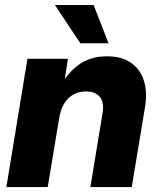

<svg xmlns="http://www.w3.org/2000/svg" viewBox="-20 -762 649 782"><path d="M221.2 -281.7 174.3 0H5.9L91.8 -522.5H256.8L234.9 -384.3L212.9 -389.6Q247.1 -457 296.1 -494.9Q345.2 -532.7 416 -532.7Q474.6 -532.7 512.7 -506.8Q550.8 -481 565.9 -433.8Q581.1 -386.7 570.3 -323.7L516.6 0H348.1L397.5 -300.3Q405.3 -346.2 386.2 -367.9Q367.2 -389.6 330.1 -389.6Q301.3 -389.6 278.8 -377Q256.3 -364.3 241.5 -340.1Q226.6 -315.9 221.2 -281.7ZM307.1 -585.9 203.6 -741.7H361.3L421.9 -585.9Z"/></svg>

Font: Inter 28pt ExtraBold
Style: Italic
Weight: 800
Italic angle: -9.3988°
Designer: Rasmus Andersson
Foundry: rsms
Version: Version 4.001;git-66647c0bb